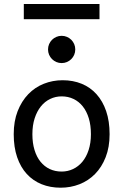

<svg xmlns="http://www.w3.org/2000/svg" viewBox="-20 -896 597 929"><path d="M136.7 -246.6Q136.7 -204.1 147 -170.4Q157.2 -136.7 176 -113.5Q194.8 -90.3 220.7 -78.1Q246.6 -65.9 278.3 -65.9Q307.6 -65.9 333.5 -78.1Q359.4 -90.3 378.7 -113.5Q397.9 -136.7 408.9 -170.4Q419.9 -204.1 419.9 -246.6Q419.9 -289.6 409.7 -323.5Q399.4 -357.4 380.6 -381.1Q361.8 -404.8 335.7 -417.2Q309.6 -429.7 278.3 -429.7Q248.5 -429.7 222.7 -417.2Q196.8 -404.8 177.7 -381.1Q158.7 -357.4 147.7 -323.5Q136.7 -289.6 136.7 -246.6ZM46.4 -246.6Q46.4 -309.6 65.4 -358.2Q84.5 -406.7 116.7 -440.2Q148.9 -473.6 191.9 -490.7Q234.9 -507.8 283.2 -507.8Q333.5 -507.8 375.2 -490.7Q417 -473.6 447 -440.2Q477.1 -406.7 493.7 -358.2Q510.3 -309.6 510.3 -246.6Q510.3 -183.6 491.2 -135.3Q472.2 -86.9 439.9 -54.2Q407.7 -21.5 364.7 -4.6Q321.8 12.2 273.4 12.2Q223.1 12.2 181.4 -4.6Q139.6 -21.5 109.6 -54.2Q79.6 -86.9 63 -135.3Q46.4 -183.6 46.4 -246.6ZM212.4 -656.7Q212.4 -670.4 217.5 -682.4Q222.7 -694.3 231.7 -703.4Q240.7 -712.4 252.7 -717.5Q264.6 -722.7 278.3 -722.7Q292 -722.7 304 -717.5Q315.9 -712.4 325 -703.4Q334 -694.3 339.1 -682.4Q344.2 -670.4 344.2 -656.7Q344.2 -643.1 339.1 -631.1Q334 -619.1 325 -610.1Q315.9 -601.1 304 -595.9Q292 -590.8 278.3 -590.8Q264.6 -590.8 252.7 -595.9Q240.7 -601.1 231.7 -610.1Q222.7 -619.1 217.5 -631.1Q212.4 -643.1 212.4 -656.7ZM95.2 -876.5H461.4V-803.2H95.2Z"/></svg>

Font: Andika New Basic
Style: Regular
Weight: 400
Designer: Victor Gaultney, Annie Olsen, Julie Remington, Don Collingsworth, Eric Hays
Foundry: SIL International
Version: Version 5.500; ttfautohint (v1.8.3)